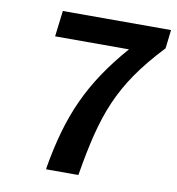

<svg xmlns="http://www.w3.org/2000/svg" viewBox="-75 -704 719 781"><g transform="rotate(10 284.5 -313.0)"><path d="M167 10H300L301 5C343 -243 386 -374 559 -558L560 -559L569 -636H122L109 -529H414C268 -361 205 -218 167 5Z"/></g></svg>

Font: Falling Sky
Style: MedObl
Weight: 500
Designer: Paul D. Hunt
Foundry: Adobe Systems Incorporated
Version: Version 1.02